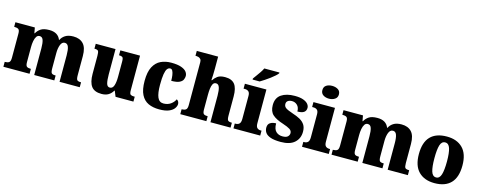

<svg xmlns="http://www.w3.org/2000/svg" viewBox="-32 -1498 5569 2232"><g transform="rotate(15 2752.0 -382.5)"><path d="M13 0V-59H17Q48 -59 65 -71Q82 -83 82 -127V-418Q82 -459 65.5 -470Q49 -481 18 -481H14V-536H248L260 -470H265Q283 -504 317.5 -527.5Q352 -551 420 -551Q524 -551 556 -470H561Q576 -504 612.5 -527.5Q649 -551 710 -551Q787 -551 830 -505.5Q873 -460 873 -359V-129Q873 -83 884.5 -71Q896 -59 928 -59H932V0H689V-320Q689 -384 676.5 -419Q664 -454 632 -454Q598 -454 582 -412.5Q566 -371 566 -314V-129Q566 -83 578 -71Q590 -59 622 -59H626V0H384V-320Q384 -384 372.5 -419Q361 -454 329 -454Q305 -454 291 -433Q277 -412 270.5 -377.5Q264 -343 264 -303V-124Q264 -82 278.5 -70.5Q293 -59 324 -59H328V0Z M1195 10Q1109 10 1072.5 -39.5Q1036 -89 1036 -189V-405Q1036 -447 1028 -462Q1020 -477 984 -477H981V-536H1219V-230Q1219 -162 1229 -124Q1239 -86 1270 -86Q1303 -86 1317 -125.5Q1331 -165 1331 -233V-417Q1331 -459 1318 -468Q1305 -477 1281 -477H1277V-536H1514V-120Q1514 -77 1528 -68Q1542 -59 1566 -59H1578V0H1363L1336 -66H1331Q1311 -30 1278 -10Q1245 10 1195 10Z M1889 10Q1814 10 1758.5 -15.5Q1703 -41 1672 -101.5Q1641 -162 1641 -267Q1641 -375 1674 -437Q1707 -499 1762.5 -525Q1818 -551 1887 -551Q1963 -551 2007.5 -535Q2052 -519 2070.5 -495Q2089 -471 2089 -444Q2089 -423 2079 -400.5Q2069 -378 2037 -362.5Q2005 -347 1940 -347Q1940 -383 1935.5 -414Q1931 -445 1921 -464Q1911 -483 1893 -483Q1872 -483 1857 -464Q1842 -445 1834 -398Q1826 -351 1826 -268Q1826 -169 1847.5 -119Q1869 -69 1919 -69Q1970 -69 2006 -94.5Q2042 -120 2058 -156Q2072 -149 2079.5 -135.5Q2087 -122 2087 -107Q2087 -81 2068 -54Q2049 -27 2006 -8.5Q1963 10 1889 10Z M2142 0V-59H2146Q2173 -59 2191.5 -71Q2210 -83 2210 -127V-644Q2210 -669 2198.5 -681Q2187 -693 2173 -697Q2159 -701 2151 -701H2137V-760H2394V-614Q2394 -574 2392.5 -537Q2391 -500 2389 -476H2396Q2413 -504 2444 -527.5Q2475 -551 2536 -551Q2615 -551 2651.5 -505.5Q2688 -460 2688 -359V-129Q2688 -83 2700 -71Q2712 -59 2744 -59H2747V0H2505V-320Q2505 -384 2493 -419Q2481 -454 2452 -454Q2426 -454 2414 -431.5Q2402 -409 2398 -374Q2394 -339 2394 -303V-124Q2394 -82 2408 -70.5Q2422 -59 2453 -59H2456V0Z M2782 0V-59H2793Q2820 -59 2836.5 -75Q2853 -91 2853 -133V-410Q2853 -448 2836 -462.5Q2819 -477 2793 -477H2776V-536H3035V-130Q3035 -89 3051.5 -74Q3068 -59 3094 -59H3104V0ZM2850 -619Q2864 -639 2883 -664.5Q2902 -690 2920 -717Q2938 -744 2948 -766H3130V-756Q3121 -743 3099 -723Q3077 -703 3048 -681.5Q3019 -660 2989 -640Q2959 -620 2935 -606H2850Z M3352 10Q3273 10 3228.5 -6Q3184 -22 3166 -48.5Q3148 -75 3148 -108Q3148 -150 3176.5 -167.5Q3205 -185 3246 -185Q3246 -117 3276.5 -87.5Q3307 -58 3355 -58Q3400 -58 3418.5 -76Q3437 -94 3437 -118Q3437 -147 3409.5 -164.5Q3382 -182 3324 -201Q3238 -228 3195.5 -266.5Q3153 -305 3153 -381Q3153 -468 3213.5 -509Q3274 -550 3374 -550Q3438 -550 3477 -535.5Q3516 -521 3534 -499Q3552 -477 3552 -453Q3552 -418 3527.5 -400Q3503 -382 3449 -382Q3449 -431 3422.5 -457Q3396 -483 3358 -483Q3329 -483 3310 -470Q3291 -457 3291 -431Q3291 -402 3314 -385Q3337 -368 3403 -346Q3454 -330 3492 -309Q3530 -288 3551.5 -255.5Q3573 -223 3573 -171Q3573 -90 3517.5 -40Q3462 10 3352 10Z M3764 -621Q3722 -621 3693.5 -640.5Q3665 -660 3665 -698Q3665 -738 3693.5 -756.5Q3722 -775 3764 -775Q3804 -775 3834 -756.5Q3864 -738 3864 -698Q3864 -660 3834 -640.5Q3804 -621 3764 -621ZM3607 0V-59H3618Q3645 -59 3661.5 -75Q3678 -91 3678 -133V-410Q3678 -448 3661 -462.5Q3644 -477 3618 -477H3601V-536H3860V-130Q3860 -89 3876.5 -74Q3893 -59 3919 -59H3929V0Z M3962 0V-59H3966Q3997 -59 4014 -71Q4031 -83 4031 -127V-418Q4031 -459 4014.5 -470Q3998 -481 3967 -481H3963V-536H4197L4209 -470H4214Q4232 -504 4266.5 -527.5Q4301 -551 4369 -551Q4473 -551 4505 -470H4510Q4525 -504 4561.5 -527.5Q4598 -551 4659 -551Q4736 -551 4779 -505.5Q4822 -460 4822 -359V-129Q4822 -83 4833.5 -71Q4845 -59 4877 -59H4881V0H4638V-320Q4638 -384 4625.5 -419Q4613 -454 4581 -454Q4547 -454 4531 -412.5Q4515 -371 4515 -314V-129Q4515 -83 4527 -71Q4539 -59 4571 -59H4575V0H4333V-320Q4333 -384 4321.5 -419Q4310 -454 4278 -454Q4254 -454 4240 -433Q4226 -412 4219.5 -377.5Q4213 -343 4213 -303V-124Q4213 -82 4227.5 -70.5Q4242 -59 4273 -59H4277V0Z M5202 10Q5080 10 5010.5 -60Q4941 -130 4941 -271Q4941 -412 5008 -481.5Q5075 -551 5205 -551Q5326 -551 5395.5 -481.5Q5465 -412 5465 -271Q5465 -130 5398 -60Q5331 10 5202 10ZM5204 -59Q5246 -59 5262.5 -113Q5279 -167 5279 -271Q5279 -375 5262 -427.5Q5245 -480 5203 -480Q5160 -480 5144 -427.5Q5128 -375 5128 -271Q5128 -167 5144.5 -113Q5161 -59 5204 -59Z"/></g></svg>

Font: Noto Serif Thai SemiCondensed Black
Style: Regular
Weight: 900
Width: 4
Designer: Monotype Design Team
Foundry: Monotype Imaging Inc.
Version: Version 2.002; ttfautohint (v1.8.4.7-5d5b)